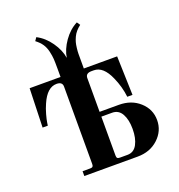

<svg xmlns="http://www.w3.org/2000/svg" viewBox="-126 -793 839 899"><g transform="rotate(-20 294.0 -344.0)"><path d="M312 -40V-234H366C387.3 -234 403.3 -224.3 414 -205C424.7 -185.7 430 -160.7 430 -130C430 -99.3 424.7 -74 414 -54C403.3 -34 387.3 -24 366 -24H328C322 -24 317.8 -25.2 315.5 -27.5C313.2 -29.8 312 -34 312 -40ZM36 -280H62L64 -294C65.3 -303.3 68.3 -316.5 73 -333.5C77.7 -350.5 83.3 -366.3 90 -381C110 -427 135.7 -450 167 -450C186.3 -450 196 -442 196 -426V-40C196 -34 194.8 -29.8 192.5 -27.5C190.2 -25.2 186 -24 180 -24H142V0H408C449.3 0 483.7 -12.7 511 -38C538.3 -63.3 552 -94 552 -130C552 -166 538.3 -196.3 511 -221C483.7 -245.7 449.3 -258 408 -258H312V-426C312 -442 321.7 -450 341 -450H353C384.3 -450 410 -427 430 -381C444.7 -348.3 454 -314.7 458 -280H484L478 -474H312V-516V-547C312 -554.3 312.7 -563.7 314 -575C315.3 -586.3 317 -595.7 319 -603C321 -610.3 324 -618.3 328 -627C332 -635.7 337.2 -643.7 343.5 -651C349.8 -658.3 357.3 -665.3 366 -672L355 -688C329 -674.7 306.7 -654.7 288 -628C269.3 -601.3 258 -574.7 254 -548C250 -574.7 238.7 -601.3 220 -628C201.3 -654.7 179 -674.7 153 -688L142 -672C155.3 -662 165.7 -651.5 173 -640.5C180.3 -629.5 185.7 -616.7 189 -602C192.3 -587.3 194.3 -574.7 195 -564C195.7 -553.3 196 -537.3 196 -516V-474H42Z"/></g></svg>

Font: Km Standard TT
Style: Bold
Weight: 700
Designer: Alexey Kryukov <alexios@thessalonica.org.ru>
Version: Version 2.0.2